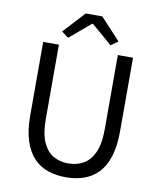

<svg xmlns="http://www.w3.org/2000/svg" viewBox="-100 -1016 921 1107"><g transform="rotate(10 360.5 -462.0)"><path d="M361 13Q305 13 257 -3Q209 -19 173.5 -56Q138 -93 118 -154Q98 -215 98 -302V-733H190V-300Q190 -212 213 -161.5Q236 -111 274.5 -89.5Q313 -68 361 -68Q410 -68 449 -89.5Q488 -111 511.5 -161.5Q535 -212 535 -300V-733H624V-302Q624 -215 604.5 -154Q585 -93 549 -56Q513 -19 465 -3Q417 13 361 13ZM235 -781 195 -811 311 -937H408L525 -811L484 -781L363 -885H358Z"/></g></svg>

Font: Noto Sans HK
Style: Regular
Weight: 400
Designer: Ryoko NISHIZUKA 西塚涼子 (kana, bopomofo & ideographs); Paul D. Hunt (Latin, Greek & Cyrillic); Sandoll Communications 산돌커뮤니
Foundry: Adobe
Version: Version 2.004-H2;hotconv 1.0.118;makeotfexe 2.5.65603